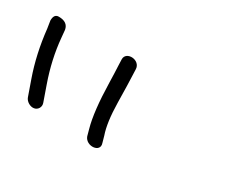

<svg xmlns="http://www.w3.org/2000/svg" viewBox="-77 -686 425 353"><g transform="rotate(20 135.5 -509.0)"><path d="M142.1 -420 140.7 -434C138.1 -450 138.9 -471.9 143.3 -499.5C147.7 -527.2 150.5 -545.7 151.6 -555L153.4 -568C156.6 -587.4 125.8 -594.4 122.9 -577L121.1 -564C120 -554.7 118.3 -542.7 116.1 -528C110.1 -488.6 108.2 -457.9 110.4 -436L111.7 -422C114.8 -403.7 145.2 -401.1 142.1 -420ZM14.7 -452 9.1 -486C4 -516.7 2.6 -546.7 5.1 -576L6.4 -592C6.4 -602.3 0.1 -608.6 -12.5 -610.8C-19.2 -612 -23.2 -608 -24.8 -599L-25.1 -583C-27.4 -549 -26 -516.7 -20.9 -486L-15.3 -452C-14 -444.1 -5.7 -437 2.2 -437C10.1 -437 16 -444.1 14.7 -452Z"/></g></svg>

Font: MewTooHand
Style: WideLta
Weight: 400
Designer: Mew Too, Robert Jablonski
Version: Version 0.77